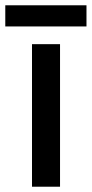

<svg xmlns="http://www.w3.org/2000/svg" viewBox="-38 -706 347 726"><path d="M189 0H83V-539H189ZM289 -686V-606H-18V-686Z"/></svg>

Font: Noto Sans Gurmukhi Medium
Style: Regular
Weight: 500
Designer: Jelle Bosma - Monotype Design Team
Foundry: Monotype Imaging Inc.
Version: Version 2.004; ttfautohint (v1.8.4.7-5d5b)